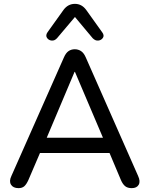

<svg xmlns="http://www.w3.org/2000/svg" viewBox="-20 -967 774 994"><path d="M275 -769Q262 -755 246.5 -757Q231 -759 223 -771.5Q215 -784 226 -800L309 -916Q332 -947 368 -947Q403 -947 426 -916L509 -800Q521 -784 513 -771.5Q505 -759 489.5 -757Q474 -755 460 -769L368 -879ZM76 7Q48 7 37 -11Q26 -29 39 -56L311 -670Q321 -693 335 -702.5Q349 -712 367 -712Q385 -712 399.5 -702.5Q414 -693 424 -670L695 -56Q708 -28 698 -10.5Q688 7 662 7Q640 7 627.5 -3.5Q615 -14 606 -35L547 -175H187L127 -35Q117 -13 106 -3Q95 7 76 7ZM366 -595 222 -254H513L368 -595Z"/></svg>

Font: Chiron GoRound TC
Style: Regular
Weight: 400
Designer: Ryoko NISHIZUKA 西塚涼子 (kana, bopomofo & ideographs); Paul D. Hunt (Latin, Greek & Cyrillic); Sandoll Communications 산돌커뮤니
Foundry: Adobe
Version: Version 1.000;hotconv 1.1.1;makeotfexe 2.6.0